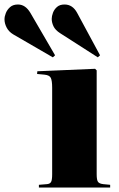

<svg xmlns="http://www.w3.org/2000/svg" viewBox="-143 -834 531 854"><path d="M30 0V-12L66 -15Q79 -16 84 -24.5Q89 -33 89 -59V-444Q89 -475 83 -487.5Q77 -500 54 -502L22 -505L23 -517L280 -528L287 -521V-59Q287 -33 293 -25Q299 -17 316 -15L347 -12V0ZM292 -579 125 -686Q103 -700 95 -717Q87 -734 87 -750Q87 -762 92.5 -777Q98 -792 110.5 -803Q123 -814 144 -814Q180 -814 200 -777L302 -588ZM92 -579 -84 -681Q-104 -693 -113.5 -711.5Q-123 -730 -123 -748Q-123 -761 -117 -776Q-111 -791 -98 -802.5Q-85 -814 -63 -814Q-30 -814 -8 -777L102 -588Z"/></svg>

Font: Literata 72pt ExtraBold
Style: Regular
Weight: 800
Designer: Latin by Veronika Burian and Jose Scaglione. Greek by Irene Vlachou. Cyrillic by Vera Evstafieva.
Foundry: TypeTogether
Version: Version 3.002